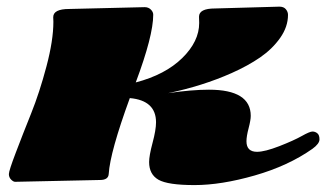

<svg xmlns="http://www.w3.org/2000/svg" viewBox="-20 -529 967 569"><path d="M617.2 -503.9 808.1 -509.3Q820.8 -509.3 827.1 -501.7Q833.5 -494.1 833.5 -484.9Q833.5 -449.7 810.3 -416.7Q787.1 -383.8 751 -358.9Q714.8 -334 666.5 -312.5Q579.6 -273.9 478 -252.9Q547.4 -263.2 599.1 -263.2Q723.1 -263.2 723.1 -185.5Q723.1 -173.3 716.8 -149.2Q710.4 -125 710.4 -110.4Q710.4 -79.1 741.7 -79.1Q764.6 -79.1 807.9 -95.9Q851.1 -112.8 874.5 -126Q897.9 -139.2 906 -139.2Q914.1 -139.2 920.4 -134Q926.8 -128.9 926.8 -116Q926.8 -103 905.8 -87.9Q834.5 -37.6 734.9 -9Q635.3 19.5 556.4 19.5Q477.5 19.5 449.7 3.7Q421.9 -12.2 421.9 -48.8Q421.9 -67.4 432.1 -105.7Q442.4 -144 442.4 -166.5Q442.4 -231.4 364.7 -238.3Q306.2 -78.1 302.2 -13.7Q301.3 4.4 276.4 4.4L24.9 9.8Q19.5 9.8 12.9 3.2Q6.3 -3.4 6.3 -13.2Q6.3 -22.9 26.9 -76.9Q47.4 -130.9 72.3 -192.9Q97.2 -254.9 117.7 -332.3Q138.2 -409.7 138.2 -464.4L137.7 -478Q137.7 -502.4 185.1 -502.4L408.7 -507.8Q419.9 -507.8 427 -500.7Q434.1 -493.7 434.1 -485.4Q434.1 -422.9 382.3 -284.7Q469.7 -307.6 520 -356.9Q570.3 -406.2 570.3 -460.9L569.8 -479.5Q569.8 -503.9 617.2 -503.9Z"/></svg>

Font: Sonsie One
Style: Regular
Weight: 400
Designer: Riccardo De Franceschi
Foundry: Sorkin Type Co
Version: Version 1.003